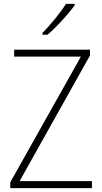

<svg xmlns="http://www.w3.org/2000/svg" viewBox="-20 -970 527 990"><path d="M454 0H33V-30L397 -678H53V-714H444V-684L81 -36H454ZM365 -943Q349 -920 325 -892.5Q301 -865 275 -838Q249 -811 225 -791H199V-800Q231 -833 265 -874.5Q299 -916 320 -950H365Z"/></svg>

Font: Noto Sans Sinhala SemiCondensed ExtraLight
Style: Regular
Weight: 200
Width: 4
Designer: Jelle Bosma - Monotype Design Team
Foundry: Monotype Imaging Inc.
Version: Version 2.006; ttfautohint (v1.8.4.7-5d5b)